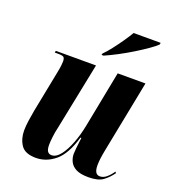

<svg xmlns="http://www.w3.org/2000/svg" viewBox="-139 -860 871 974"><g transform="rotate(20 297.0 -373.0)"><path d="M449 10Q405 10 381.5 -2.5Q358 -15 348.5 -35Q339 -55 339 -76Q339 -87 341 -105.5Q343 -124 345 -141Q347 -158 348 -165H343Q315 -69 268 -30Q221 9 165 9Q106 9 84 -24Q62 -57 62 -102Q62 -125 66.5 -156.5Q71 -188 76 -214L120 -437Q125 -462 126.5 -476Q128 -490 128 -498Q128 -513 122.5 -519.5Q117 -526 93 -526H73L75 -536H292L219 -175Q212 -146 209 -118.5Q206 -91 206 -77Q206 -52 213.5 -41.5Q221 -31 235 -31Q260 -31 282.5 -60Q305 -89 322.5 -135Q340 -181 350 -233L409 -536H559L482 -145Q472 -95 472 -63Q472 -14 502 -14Q521 -14 538 -28.5Q555 -43 569 -64L574 -57Q553 -28 527 -9Q501 10 449 10ZM302 -604Q321 -623 341.5 -649.5Q362 -676 381.5 -704Q401 -732 415 -756H561L559 -746Q547 -734 518.5 -714Q490 -694 453.5 -671.5Q417 -649 379 -629Q341 -609 311 -596H300Z"/></g></svg>

Font: Noto Serif Display ExtraCondensed ExtraBold
Style: Italic
Weight: 800
Width: 2
Italic angle: -12°
Designer: Monotype Design Team
Foundry: Monotype Imaging Inc.
Version: Version 2.009